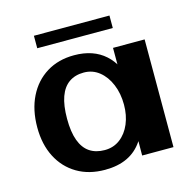

<svg xmlns="http://www.w3.org/2000/svg" viewBox="-100 -749 867 869"><g transform="rotate(-15 333.5 -315.0)"><path d="M288.1 19.2Q213.2 19.2 157.6 -13.7Q101.9 -46.6 71.3 -106.1Q40.7 -165.6 40.7 -245.4Q40.7 -327.3 71.1 -388.8Q101.6 -450.2 156.7 -484.2Q211.8 -518.2 285.7 -518.2Q375.5 -518.2 430.8 -468.5Q486.1 -418.8 504.4 -321.3L465.1 -291.1V-504.7H613.2V0H466.4L467.9 -205.4L506.8 -170.9Q493.6 -106.8 465.1 -64.6Q436.6 -22.4 392.6 -1.6Q348.7 19.2 288.1 19.2ZM309.9 -67.5Q351.2 -67.5 382 -90.9Q412.8 -114.3 429.7 -154.3Q446.6 -194.3 446.6 -243.9Q446.6 -296.4 428.9 -338.8Q411.3 -381.2 380.1 -406.2Q348.9 -431.2 307.8 -431.2Q267.2 -431.2 238.7 -411.4Q210.2 -391.6 195.6 -351.1Q181.1 -310.6 181.1 -248.3Q181.1 -186.4 195.9 -146.3Q210.7 -106.2 239.5 -86.8Q268.3 -67.5 309.9 -67.5ZM133.4 -591.9V-650.3H487.4V-591.9Z"/></g></svg>

Font: Russolo 10pt ExtraLight
Style: Regular
Weight: 200
Designer: Micah Stupak-Hahn
Version: Version 1.000